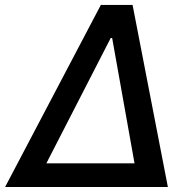

<svg xmlns="http://www.w3.org/2000/svg" viewBox="-41 -747 761 767"><path d="M-20.6 0 361.9 -727.3H488.6L629.6 0ZM144.2 -94.5H496.4L407 -595.2H401.3Z"/></svg>

Font: Inter P Medium
Style: Italic
Weight: 500
Italic angle: 9.39999°
Designer: Rasmus Andersson
Foundry: rsms
Version: Version 3.018;git-588b23468